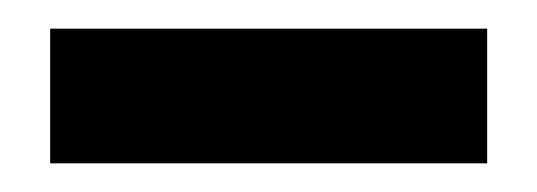

<svg xmlns="http://www.w3.org/2000/svg" viewBox="-20 -696 375 134"><path d="M15 -582V-676H320V-582Z"/></svg>

Font: MuseoModerno Thin
Style: Bold
Weight: 700
Version: Version 1.003